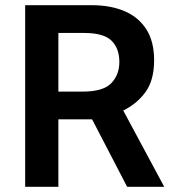

<svg xmlns="http://www.w3.org/2000/svg" viewBox="-20 -720 666 740"><path d="M77 0V-700H333Q406 -700 460 -677Q514 -654 544 -607Q574 -560 574 -488Q574 -411 541 -365.5Q508 -320 455 -294L613 0H470L335 -260Q334 -260 333 -260Q332 -260 330 -260H205V0ZM205 -367H299Q378 -367 409 -399.5Q440 -432 440 -481Q440 -534 409.5 -563.5Q379 -593 304 -593H205Z"/></svg>

Font: Cabin VF Beta
Style: Regular
Weight: 400
Designer: Pablo Impallari
Foundry: Pablo Impallari. http://www.impallari.com Igino Marini. http://www.ikern.com
Version: Version 2.200